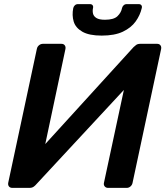

<svg xmlns="http://www.w3.org/2000/svg" viewBox="-20 -913 804 933"><path d="M40 0Q29 0 23.5 -7Q18 -14 20 -25L159 -675Q161 -686 169.5 -693Q178 -700 188 -700H279Q289 -700 294.5 -693Q300 -686 298 -675L200 -213L629 -684Q634 -689 641.5 -694.5Q649 -700 661 -700H744Q754 -700 759.5 -693Q765 -686 763 -675L624 -24Q622 -14 614 -7Q606 0 596 0H505Q495 0 489 -7Q483 -14 485 -24L582 -476L155 -16Q152 -12 144 -6Q136 0 123 0ZM474 -740Q413 -740 380 -759Q347 -778 338 -808.5Q329 -839 336 -874Q338 -882 344 -887.5Q350 -893 359 -893H417Q426 -893 430 -887.5Q434 -882 432 -874Q429 -860 432 -847Q435 -834 448.5 -825.5Q462 -817 490 -817Q533 -817 551 -834.5Q569 -852 573 -874Q575 -882 581 -887.5Q587 -893 596 -893H654Q663 -893 667 -887.5Q671 -882 669 -874Q661 -839 639 -808.5Q617 -778 577 -759Q537 -740 474 -740Z"/></svg>

Font: Rubik Light Medium
Style: Italic
Weight: 500
Italic angle: -12°
Version: Version 2.104